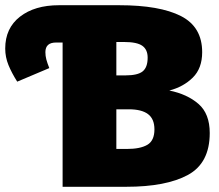

<svg xmlns="http://www.w3.org/2000/svg" viewBox="-20 -716 839 736"><path d="M784 -206Q784 -91 700.5 -45.5Q617 0 464 0H220V-553H195Q154 -553 154 -516Q154 -502 157.5 -488.5Q161 -475 169 -455L46 -403Q25 -436 12.5 -466.5Q0 -497 0 -530Q0 -608 56.5 -652Q113 -696 206 -696H437Q592 -696 673.5 -654.5Q755 -613 755 -516Q755 -454 719 -418.5Q683 -383 629 -369Q698 -355 741 -317.5Q784 -280 784 -206ZM426 -555V-427H461Q508 -427 527 -442.5Q546 -458 546 -495Q546 -526 525.5 -540.5Q505 -555 456 -555ZM572 -220Q572 -260 547.5 -278.5Q523 -297 474 -297H426V-145H466Q518 -145 545 -161Q572 -177 572 -220Z"/></svg>

Font: Fira Sans Black
Style: Regular
Weight: 900
Designer: Carrois Corporate & Edenspiekermann AG
Foundry: Carrois Corporate GbR & Edenspiekermann AG
Version: Version 4.203